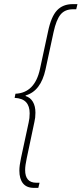

<svg xmlns="http://www.w3.org/2000/svg" viewBox="-20 -780 396 932"><path d="M74 48Q74 24 82 -13L119 -185Q124 -206 124 -230Q124 -265 106.5 -284Q89 -303 51 -305L55 -325Q149 -329 174 -445L213 -626Q228 -699 256.5 -729.5Q285 -760 333 -760H356L350 -735H334Q295 -735 274 -709.5Q253 -684 240 -624L201 -443Q178 -338 105 -317L104 -314Q127 -307 139.5 -286Q152 -265 152 -233Q152 -208 147 -188L110 -13Q102 24 102 45Q102 107 156 107H172L166 132H145Q109 132 91.5 110Q74 88 74 48Z"/></svg>

Font: Noto Serif CondThin
Style: Italic
Weight: 250
Width: 3
Italic angle: -12°
Designer: Monotype Design Team
Foundry: Monotype Imaging Inc.
Version: Version 1.001